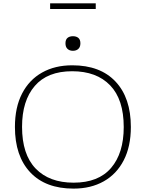

<svg xmlns="http://www.w3.org/2000/svg" viewBox="-20 -1102 860 1132"><path d="M406 -717Q571 -717 661.2 -621Q751.5 -525 751.5 -353.5Q751.5 -238.5 709.5 -157Q667.5 -75.5 591.5 -32.8Q515.5 10 413.5 10Q248.5 10 158.2 -86Q68 -182 68 -353.5Q68 -469 110 -550.2Q152 -631.5 228 -674.2Q304 -717 406 -717ZM414 -25Q560.5 -25 635 -112Q709.5 -199 709.5 -353Q709.5 -516 629.2 -599Q549 -682 405.5 -682Q259.5 -682 184.8 -595Q110 -508 110 -354Q110 -191.5 190.2 -108.2Q270.5 -25 414 -25ZM410 -802.5Q390 -802.5 378 -813.8Q366 -825 366 -846.5Q366 -868.5 378 -878.5Q390 -888.5 410 -888.5Q430 -888.5 442 -878.5Q454 -868.5 454 -846.5Q454 -825 442 -813.8Q430 -802.5 410 -802.5ZM275.5 -1049V-1082.5H544.5V-1049Z"/></svg>

Font: Newsreader 6pt ExtraLight
Style: Regular
Weight: 275
Designer: Hugues Gentile
Foundry: Production Type
Version: Version 1.003; ttfautohint (v1.8.3)